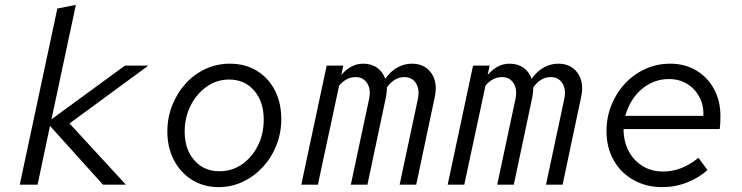

<svg xmlns="http://www.w3.org/2000/svg" viewBox="-20 -757 3040 787"><path d="M61 0 215 -722 291 -737 191 -268 492 -488H588L265 -251L496 0H402L185 -241L134 0Z M876 10Q815 10 767.5 -19.5Q720 -49 693 -100.5Q666 -152 666 -218Q666 -275 686 -325.5Q706 -376 741 -414.5Q776 -453 822.5 -474.5Q869 -496 922 -496Q985 -496 1032.5 -467Q1080 -438 1106.5 -387Q1133 -336 1133 -269Q1133 -212 1113 -161.5Q1093 -111 1057.5 -72.5Q1022 -34 975.5 -12Q929 10 876 10ZM880 -55Q931 -55 972 -83.5Q1013 -112 1037 -160Q1061 -208 1061 -267Q1061 -340 1022 -385.5Q983 -431 919 -431Q869 -431 827.5 -402Q786 -373 761.5 -324.5Q737 -276 737 -217Q737 -145 776.5 -100Q816 -55 880 -55Z M1215 0 1319 -488H1387L1379 -450Q1419 -496 1468 -496Q1502 -496 1525.5 -479.5Q1549 -463 1559 -434Q1582 -466 1610 -481Q1638 -496 1668 -496Q1720 -496 1747.5 -458Q1775 -420 1762 -359L1686 0H1618L1693 -352Q1701 -391 1685 -416Q1669 -441 1638 -441Q1596 -441 1566 -399Q1566 -390 1565 -380Q1564 -370 1562 -359L1486 0H1418L1493 -352Q1501 -391 1485 -416Q1469 -441 1438 -441Q1418 -441 1401 -432Q1384 -423 1370 -406L1283 0Z M1815 0 1919 -488H1987L1979 -450Q2019 -496 2068 -496Q2102 -496 2125.5 -479.5Q2149 -463 2159 -434Q2182 -466 2210 -481Q2238 -496 2268 -496Q2320 -496 2347.5 -458Q2375 -420 2362 -359L2286 0H2218L2293 -352Q2301 -391 2285 -416Q2269 -441 2238 -441Q2196 -441 2166 -399Q2166 -390 2165 -380Q2164 -370 2162 -359L2086 0H2018L2093 -352Q2101 -391 2085 -416Q2069 -441 2038 -441Q2018 -441 2001 -432Q1984 -423 1970 -406L1883 0Z M2694 10Q2629 10 2577 -19Q2525 -48 2495.5 -100Q2466 -152 2466 -219Q2466 -276 2486 -326Q2506 -376 2542 -414.5Q2578 -453 2625.5 -474.5Q2673 -496 2727 -496Q2787 -496 2833.5 -468.5Q2880 -441 2906.5 -392.5Q2933 -344 2933 -281Q2933 -268 2932.5 -255Q2932 -242 2930 -228H2536Q2536 -177 2557 -137.5Q2578 -98 2614.5 -76Q2651 -54 2697 -54Q2735 -54 2770 -67Q2805 -80 2843 -110L2880 -60Q2844 -28 2796 -9Q2748 10 2694 10ZM2543 -282H2863Q2865 -326 2846.5 -360Q2828 -394 2796 -413.5Q2764 -433 2722 -433Q2679 -433 2642.5 -413.5Q2606 -394 2580.5 -360Q2555 -326 2543 -282Z"/></svg>

Font: Red Hat Mono
Style: Italic
Weight: 400
Italic angle: -12°
Monospace: yes
Designer: Pentagram, MCKL
Foundry: MCKL
Version: Version 1.030